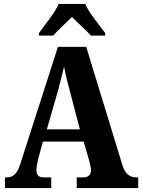

<svg xmlns="http://www.w3.org/2000/svg" viewBox="-20 -951 719 971"><path d="M177 -784V-771H249C270 -796 316 -837 344 -865C370 -838 421 -793 440 -771H512V-784C484 -822 430 -886 411 -931H277C258 -886 204 -822 177 -784ZM5 0H239V-54H200C174 -54 164 -68 164 -91C164 -109 172 -138 175 -154L197 -235H403L431 -139C434 -127 440 -105 440 -89C440 -64 422 -54 402 -54H368V0H679V-54H669C637 -54 613 -71 599 -116L416 -714H273L84 -126C66 -67 44 -54 13 -54H5ZM217 -297 272 -488C283 -528 294 -573 304 -614C312 -572 323 -527 335 -484L384 -297Z"/></svg>

Font: Noto Serif Condensed ExtraBold
Style: Regular
Weight: 800
Width: 3
Designer: Monotype Design Team
Foundry: Monotype Imaging Inc.
Version: Version 2.013